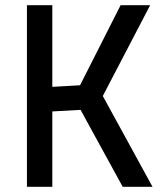

<svg xmlns="http://www.w3.org/2000/svg" viewBox="-20 -714 635 734"><path d="M449 0 288 -294 180 -288V0H83V-694H180V-382L286 -388L441 -694H554L373 -347L563 0Z"/></svg>

Font: TitilliumText22L Lt
Style: Medium
Weight: 500
Designer: Campivisivi
Foundry: Campivisivi
Version: 1.000